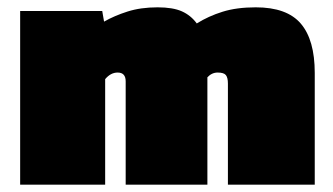

<svg xmlns="http://www.w3.org/2000/svg" viewBox="-20 -504 909 524"><path d="M35 0V-474H259L264 -445Q292 -461 328 -472.5Q364 -484 410 -484Q452 -484 476.5 -473Q501 -462 517 -440Q549 -460 587.5 -472Q626 -484 678 -484Q763 -484 801 -439.5Q839 -395 839 -305V0H602V-276Q602 -292 596.5 -299Q591 -306 574 -306Q558 -306 546 -293V0H323V-282Q323 -306 301 -306Q282 -306 267 -288V0Z"/></svg>

Font: Kanit Black
Style: Regular
Weight: 900
Designer: Katatrad Team
Foundry: CadsonDemak
Version: Version 2.000; ttfautohint (v1.8.3)